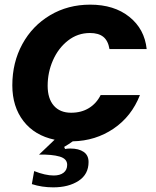

<svg xmlns="http://www.w3.org/2000/svg" viewBox="-20 -596 670 826"><path d="M413 -187H582Q546 -95 468.5 -42.5Q391 10 293 12Q275 25 256 36L260 45Q269 43 283 43Q319 43 340 57.5Q361 72 361 101Q361 154 318 182Q275 210 209 210Q160 210 117 196L127 140Q175 159 211 159Q238 159 253.5 147Q269 135 269 113Q269 87 236.5 77.5Q204 68 148 69L215 5Q129 -13 81 -75Q33 -137 33 -229Q33 -327 76 -406Q119 -485 195.5 -530.5Q272 -576 368 -576Q471 -576 536.5 -523.5Q602 -471 611 -385H451Q445 -421 424.5 -437.5Q404 -454 367 -454Q314 -454 272.5 -421.5Q231 -389 208 -337Q185 -285 185 -227Q185 -172 211.5 -141.5Q238 -111 286 -111Q330 -111 362.5 -131Q395 -151 413 -187Z"/></svg>

Font: Open Sauce Sans ExBold Italic
Style: Regular
Weight: 800
Italic angle: -10°
Designer: Alfredo Marco Pradil
Foundry: Creative Sauce Fz LLC
Version: Version 1.477